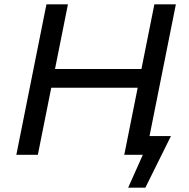

<svg xmlns="http://www.w3.org/2000/svg" viewBox="-20 -720 879 893"><path d="M698 -700H798L658 0H558ZM156 0H56L196 -700H296ZM630 -312H210L227 -399H647ZM576 153 656 -26 689 0H558L577 -87H775L656 153Z"/></svg>

Font: MOST Montserrat Medium
Style: Italic
Weight: 500
Italic angle: -11.3°
Designer: Julieta Ulanovsky
Foundry: Julieta Ulanovsky
Version: Version 8.000;March 11, 2024;FontCreator 15.0.0.2926 64-bit